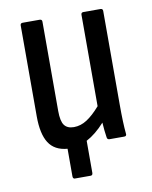

<svg xmlns="http://www.w3.org/2000/svg" viewBox="-73 -543 570 722"><g transform="rotate(-10 212.0 -182.5)"><path d="M155 123Q147 123 147 113V8Q98 4 76 -30.5Q54 -65 54 -132V-479Q54 -488 63 -488H128Q137 -488 137 -479V-138Q137 -99 148.5 -83.5Q160 -68 185 -68Q211 -68 235 -83.5Q259 -99 286 -130V-479Q286 -488 295 -488H360Q369 -488 369 -479V-122Q369 -85 370 -58Q371 -31 373 -11Q375 0 365 0H309Q300 0 299 -9Q295 -35 293 -66Q259 -28 223 -9V113Q223 123 215 123Z"/></g></svg>

Font: Sofia Sans Condensed Medium
Style: Regular
Weight: 500
Designer: Botio Nikoltchev, Ani Petrova
Foundry: lettersoup
Version: Version 4.101; ttfautohint (v1.8.4.7-5d5b)